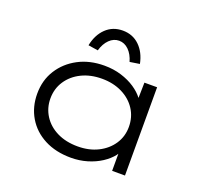

<svg xmlns="http://www.w3.org/2000/svg" viewBox="-130 -905 1133 1067"><g transform="rotate(20 436.5 -371.5)"><path d="M391 10Q301 10 234 -25Q167 -60 130.5 -121.5Q94 -183 94 -261Q94 -341 133 -402.5Q172 -464 239 -499.5Q306 -535 393 -535Q447 -535 493.5 -520.5Q540 -506 575 -482.5Q610 -459 631.5 -430.5Q653 -402 656 -374L630 -379L633 -522H708V0H632V-142L651 -152Q649 -122 626.5 -93Q604 -64 568 -40.5Q532 -17 486.5 -3.5Q441 10 391 10ZM405 -62Q472 -62 524 -88Q576 -114 606 -159Q636 -204 636 -261Q636 -319 606.5 -364.5Q577 -410 524.5 -436Q472 -462 405 -462Q337 -462 284.5 -436Q232 -410 202 -364.5Q172 -319 172 -261Q172 -205 201 -159.5Q230 -114 282.5 -88Q335 -62 405 -62ZM328 -602 270 -611Q283 -676 323 -714.5Q363 -753 422 -753Q481 -753 521 -714.5Q561 -676 574 -611L516 -602Q504 -644 479 -668.5Q454 -693 422 -693Q390 -693 365 -668.5Q340 -644 328 -602Z"/></g></svg>

Font: Lexend Peta Light
Style: Regular
Weight: 300
Version: Version 1.007